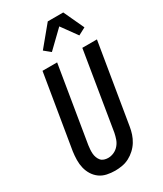

<svg xmlns="http://www.w3.org/2000/svg" viewBox="-240 -1066 985 1161"><g transform="rotate(-30 252.5 -485.0)"><path d="M205 8Q176 8 148 2Q120 -4 98.5 -19.5Q77 -35 62.5 -58Q48 -81 41.5 -108Q35 -135 35.5 -164Q36 -193 40 -222L125 -735H227L140 -207Q138 -193 137 -178.5Q136 -164 137 -150Q138 -136 143 -122.5Q148 -109 156.5 -99Q165 -89 178.5 -84.5Q192 -80 206 -80Q227 -80 247 -89Q267 -98 281.5 -115Q296 -132 303 -152.5Q310 -173 314 -193L403 -735H505L413 -179Q409 -154 401 -130Q393 -106 379.5 -84Q366 -62 346 -43.5Q326 -25 303 -13Q280 -1 254.5 3.5Q229 8 205 8ZM231 -805 188 -840 302 -978H410L476 -836L425 -809L347 -917Z"/></g></svg>

Font: Iosevka SS18 Semibold
Style: Italic
Weight: 600
Italic angle: -9°
Monospace: yes
Designer: Belleve Invis
Foundry: Belleve Invis
Version: Version 25.1.1; ttfautohint (v1.8.4)